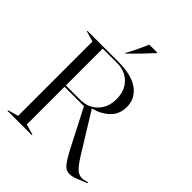

<svg xmlns="http://www.w3.org/2000/svg" viewBox="-256 -1065 1209 1209"><g transform="rotate(45 349.0 -460.0)"><path d="M465 -118 340 -361H167V-25L237 -5V0H20V-5L90 -25V-687L20 -707V-712H296Q414 -712 474.5 -667.5Q535 -623 535 -549Q535 -484 493 -443.5Q451 -403 386 -386V-385L547 -124Q582 -69 604 -50Q626 -31 652 -31Q668 -31 698 -41V-34L667 -21Q632 -6 613 0Q594 6 576 6Q547 6 525 -19.5Q503 -45 465 -118ZM295 -373Q365 -373 409.5 -418.5Q454 -464 454 -537Q454 -612 409.5 -656.5Q365 -701 295 -701H167V-373ZM357 -926H429V-923Q371 -858 291 -780H286Q317 -834 357 -926Z"/></g></svg>

Font: Nyght Serif Light
Style: Regular
Weight: 300
Designer: Maksym Kobuzan
Version: Version 0.410